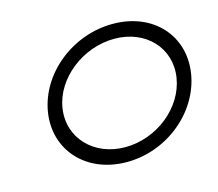

<svg xmlns="http://www.w3.org/2000/svg" viewBox="-75 -556 753 662"><g transform="rotate(-15 301.0 -225.5)"><path d="M83 -226C62 -95 157 11 302 11C447 11 573 -95 594 -226C615 -357 522 -462 377 -462C232 -462 104 -357 83 -226ZM135 -226C151 -329 257 -411 369 -411C481 -411 558 -329 542 -226C526 -123 423 -40 310 -40C198 -40 119 -123 135 -226Z"/></g></svg>

Font: Charger Sport
Style: ExLitExtObl
Weight: 200
Designer: Jasper
Foundry: Cannot Into Space Fonts
Version: Version 1.1